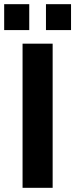

<svg xmlns="http://www.w3.org/2000/svg" viewBox="-26 -899 360 919"><path d="M82 0V-690H226V0ZM-6 -755V-879H114V-755ZM194 -755V-879H314V-755Z"/></svg>

Font: Oxanium
Style: Bold
Weight: 700
Designer: Severin Meyer
Version: Version 2.000